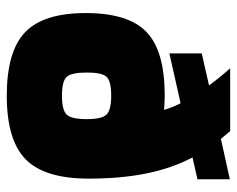

<svg xmlns="http://www.w3.org/2000/svg" viewBox="-88 -618 716 581"><g transform="rotate(90 270.5 -327.0)"><path d="M520 -237Q520 -104 462 -46.5Q404 11 269 11Q135 11 77 -44.5Q19 -100 19 -228Q19 -357 76.5 -412Q134 -467 269 -467Q277 -467 286 -466.5Q295 -466 312 -465Q309 -475 304.5 -487Q300 -499 292 -515L141 -481V-579L238 -601Q220 -625 208.5 -639Q197 -653 186 -665H376Q378 -663 380.5 -660Q383 -657 388 -651Q393 -645 395.5 -642Q398 -639 400 -637L522 -664V-566L456 -551Q489 -488 504.5 -411Q520 -334 520 -237ZM199 -231Q199 -185 212 -170.5Q225 -156 269 -156Q313 -156 326.5 -170.5Q340 -185 340 -231Q340 -276 326.5 -290.5Q313 -305 269 -305Q225 -305 212 -291Q199 -277 199 -231Z"/></g></svg>

Font: Blinker ExtraBold
Style: Regular
Weight: 800
Designer: Juergen Huber
Foundry: supertype
Version: Version 1.017;hotconv 1.0.117;makeotfexe 2.5.65602